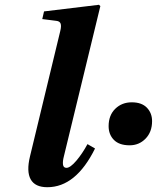

<svg xmlns="http://www.w3.org/2000/svg" viewBox="-20 -762 649 794"><path d="M429.2 -240.2Q429.2 -285.2 456.5 -312Q483.9 -338.9 524.9 -338.9Q565.9 -338.9 587.4 -316.7Q608.9 -294.4 608.9 -261.2Q608.9 -216.3 582 -188.7Q555.2 -161.1 516.1 -161.1Q473.1 -161.1 451.2 -183.3Q429.2 -205.6 429.2 -240.2ZM104 -115.2 229 -632.8Q234.4 -654.3 230.7 -664.3Q227.1 -674.3 212.9 -675.8L154.8 -683.1L162.1 -714.8L389.2 -742.2L395 -736.8L244.1 -115.2Q238.8 -95.2 240.5 -81.5Q242.2 -67.9 254.9 -67.9Q270.5 -67.9 295.7 -97.4Q320.8 -127 341.8 -166L373 -147.9Q293.9 12.2 175.8 12.2Q125 12.2 106.9 -20.3Q88.9 -52.7 104 -115.2Z"/></svg>

Font: Linguistics Pro
Style: Bold Italic
Weight: 700
Italic angle: -12°
Designer: Stefan Peev, Context Ltd
Foundry: Stefan Peev, Context Ltd
Version: Version 001.000